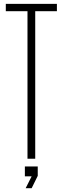

<svg xmlns="http://www.w3.org/2000/svg" viewBox="-20 -820 324 992"><path d="M122 0V-762H10V-800H274V-762H162V0ZM112.5 152.5 143.5 91H108.5V40H175V88.5L143.5 152.5Z"/></svg>

Font: Big Shoulders Text SC Thin
Style: Regular
Weight: 100
Designer: Patric King
Foundry: XO Type Co
Version: Version 2.002